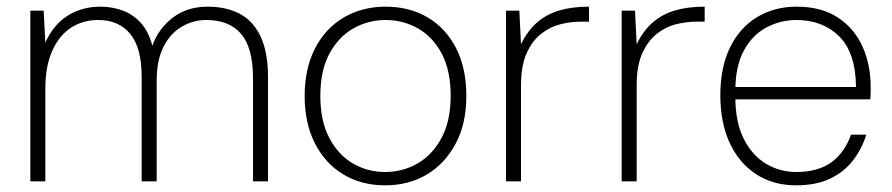

<svg xmlns="http://www.w3.org/2000/svg" viewBox="-20 -544 2675 576"><path d="M71 0V-512H111L116 -416Q140 -470 183 -497Q226 -524 281 -524Q314 -524 345 -513.5Q376 -503 400.5 -477.5Q425 -452 437 -407Q456 -459 499 -491.5Q542 -524 603 -524Q659 -524 699.5 -502.5Q740 -481 762 -434Q784 -387 784 -313V0H739V-310Q739 -400 703.5 -442Q668 -484 599 -484Q559 -484 524.5 -463.5Q490 -443 470 -402.5Q450 -362 450 -302V0H405V-313Q405 -401 370.5 -442.5Q336 -484 275 -484Q228 -484 192.5 -460.5Q157 -437 136.5 -391Q116 -345 116 -278V0Z M1135 12Q1065 12 1010.5 -20.5Q956 -53 925 -113.5Q894 -174 894 -256Q894 -339 925.5 -399.5Q957 -460 1012 -492Q1067 -524 1137 -524Q1208 -524 1262.5 -492Q1317 -460 1348 -400Q1379 -340 1379 -256Q1379 -173 1347 -113Q1315 -53 1260.5 -20.5Q1206 12 1135 12ZM1135 -28Q1188 -28 1232.5 -53.5Q1277 -79 1304.5 -130Q1332 -181 1332 -256Q1332 -333 1305 -383.5Q1278 -434 1233.5 -459Q1189 -484 1137 -484Q1085 -484 1040.5 -459Q996 -434 968.5 -383.5Q941 -333 941 -256Q941 -181 968 -130Q995 -79 1039 -53.5Q1083 -28 1135 -28Z M1498 0V-512H1538L1543 -411Q1562 -451 1590.5 -476Q1619 -501 1657.5 -512.5Q1696 -524 1747 -524V-479H1722Q1693 -479 1662 -471.5Q1631 -464 1604 -443Q1577 -422 1560 -384.5Q1543 -347 1543 -288V0Z M1845 0V-512H1885L1890 -411Q1909 -451 1937.5 -476Q1966 -501 2004.5 -512.5Q2043 -524 2094 -524V-479H2069Q2040 -479 2009 -471.5Q1978 -464 1951 -443Q1924 -422 1907 -384.5Q1890 -347 1890 -288V0Z M2368 12Q2299 12 2247.5 -22Q2196 -56 2168.5 -116.5Q2141 -177 2141 -258Q2141 -342 2170 -401.5Q2199 -461 2251 -492.5Q2303 -524 2370 -524Q2444 -524 2493.5 -491.5Q2543 -459 2567.5 -404.5Q2592 -350 2592 -283Q2592 -274 2592 -265.5Q2592 -257 2591 -246H2172V-283H2548Q2547 -386 2497.5 -435Q2448 -484 2369 -484Q2322 -484 2280 -462Q2238 -440 2212 -393Q2186 -346 2186 -271V-254Q2186 -177 2211.5 -127Q2237 -77 2278.5 -52.5Q2320 -28 2368 -28Q2434 -28 2474 -57Q2514 -86 2533 -140H2579Q2565 -96 2538 -61.5Q2511 -27 2469 -7.5Q2427 12 2368 12Z"/></svg>

Font: DM Sans 12pt ExtraLight
Style: Regular
Weight: 250
Version: Version 4.004;gftools[0.9.30]